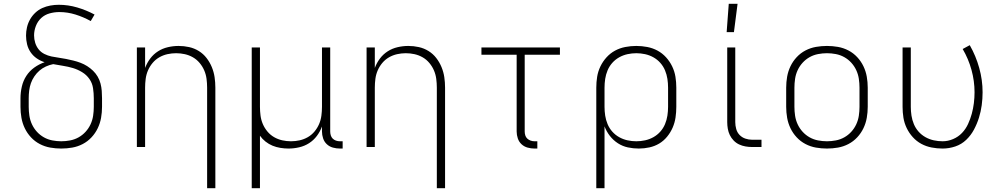

<svg xmlns="http://www.w3.org/2000/svg" viewBox="-20 -768 5240 1003"><path d="M300 8Q271 8 242.5 3Q214 -2 188 -15.5Q162 -29 142 -50.5Q122 -72 109.5 -98Q97 -124 92 -152.5Q87 -181 87 -210V-255Q87 -285 94 -315.5Q101 -346 117.5 -371.5Q134 -397 159 -415Q184 -433 213 -443Q191 -450 172 -463Q153 -476 140 -495Q127 -514 121.5 -536.5Q116 -559 116 -582Q116 -604 121 -625.5Q126 -647 137 -666.5Q148 -686 164.5 -701.5Q181 -717 201 -726Q221 -735 243 -739Q265 -743 287 -743Q336 -743 383.5 -729Q431 -715 474 -692L454 -658Q416 -679 374.5 -692Q333 -705 290 -705Q264 -705 239 -698Q214 -691 195.5 -674Q177 -657 167.5 -632.5Q158 -608 158 -583Q158 -563 164 -544Q170 -525 182 -510Q194 -495 212 -486Q230 -477 249 -473Q268 -469 287 -466.5Q306 -464 325.5 -460Q345 -456 363.5 -451.5Q382 -447 400.5 -440Q419 -433 435.5 -422.5Q452 -412 466 -398.5Q480 -385 490 -368Q500 -351 505 -332Q510 -313 511.5 -293.5Q513 -274 513 -255V-210Q513 -181 508 -152.5Q503 -124 490.5 -98Q478 -72 458 -50.5Q438 -29 412 -15.5Q386 -2 357.5 3Q329 8 300 8ZM300 -30Q323 -30 346.5 -34.5Q370 -39 390.5 -50.5Q411 -62 427 -79.5Q443 -97 453 -118.5Q463 -140 466.5 -163.5Q470 -187 470 -210V-255Q470 -281 466 -307.5Q462 -334 447 -355.5Q432 -377 409 -391Q386 -405 361 -412.5Q336 -420 310 -424Q284 -428 258 -433Q238 -429 219.5 -420.5Q201 -412 186 -399Q171 -386 159.5 -369Q148 -352 141.5 -333.5Q135 -315 132.5 -295Q130 -275 130 -255V-210Q130 -187 133.5 -163.5Q137 -140 147 -118.5Q157 -97 173 -79.5Q189 -62 209.5 -50.5Q230 -39 253.5 -34.5Q277 -30 300 -30Z M1062 215V-310Q1062 -333 1059 -356Q1056 -379 1047 -400Q1038 -421 1023 -439Q1008 -457 988 -468.5Q968 -480 945.5 -485Q923 -490 900 -490Q877 -490 854.5 -485Q832 -480 812 -468.5Q792 -457 777 -439Q762 -421 753 -400Q744 -379 741 -356Q738 -333 738 -310V0H695V-520H738V-413Q748 -440 765 -462.5Q782 -485 805.5 -500Q829 -515 857 -521.5Q885 -528 913 -528Q941 -528 968 -522Q995 -516 1018.5 -501.5Q1042 -487 1059 -465Q1076 -443 1086.5 -417.5Q1097 -392 1101 -365Q1105 -338 1105 -310V215Z M1295 215V-520H1338V-210Q1338 -187 1341 -164Q1344 -141 1353 -120Q1362 -99 1377 -81Q1392 -63 1412 -51.5Q1432 -40 1454.5 -35Q1477 -30 1500 -30Q1523 -30 1545.5 -35Q1568 -40 1588 -51.5Q1608 -63 1623 -81Q1638 -99 1647 -120Q1656 -141 1659 -164Q1662 -187 1662 -210V-520H1705V-81Q1705 -71 1708 -61Q1711 -51 1718 -44Q1725 -37 1735 -33.5Q1745 -30 1756 -30H1770V8H1756Q1737 8 1719 3Q1701 -2 1687.5 -14.5Q1674 -27 1668 -45Q1662 -63 1662 -81V-107Q1652 -80 1635 -57.5Q1618 -35 1594.5 -20Q1571 -5 1543 1.5Q1515 8 1487 8Q1466 8 1444.5 4.5Q1423 1 1403.5 -7Q1384 -15 1367 -28.5Q1350 -42 1338 -59V215Z M2262 215V-310Q2262 -333 2259 -356Q2256 -379 2247 -400Q2238 -421 2223 -439Q2208 -457 2188 -468.5Q2168 -480 2145.5 -485Q2123 -490 2100 -490Q2077 -490 2054.5 -485Q2032 -480 2012 -468.5Q1992 -457 1977 -439Q1962 -421 1953 -400Q1944 -379 1941 -356Q1938 -333 1938 -310V0H1895V-520H1938V-413Q1948 -440 1965 -462.5Q1982 -485 2005.5 -500Q2029 -515 2057 -521.5Q2085 -528 2113 -528Q2141 -528 2168 -522Q2195 -516 2218.5 -501.5Q2242 -487 2259 -465Q2276 -443 2286.5 -417.5Q2297 -392 2301 -365Q2305 -338 2305 -310V215Z M2787 8H2772Q2754 8 2736 3Q2718 -2 2704.5 -14.5Q2691 -27 2685 -45Q2679 -63 2679 -81V-482H2495V-520H2905V-482H2721V-81Q2721 -71 2724 -61Q2727 -51 2734.5 -44Q2742 -37 2752 -33.5Q2762 -30 2772 -30H2787Z M3095 215V-310Q3095 -339 3099.5 -367Q3104 -395 3116.5 -421Q3129 -447 3148.5 -468.5Q3168 -490 3193 -503.5Q3218 -517 3246.5 -522.5Q3275 -528 3304 -528Q3333 -528 3361.5 -522.5Q3390 -517 3415 -503.5Q3440 -490 3459.5 -468.5Q3479 -447 3491.5 -421Q3504 -395 3508.5 -367Q3513 -339 3513 -310V-210Q3513 -182 3509 -154.5Q3505 -127 3494 -101.5Q3483 -76 3465 -54Q3447 -32 3423.5 -18Q3400 -4 3372.5 2Q3345 8 3317 8Q3288 8 3260 2Q3232 -4 3208 -19.5Q3184 -35 3166 -58Q3148 -81 3138 -108V215ZM3304 -30Q3327 -30 3350 -35Q3373 -40 3393.5 -51.5Q3414 -63 3429.5 -80.5Q3445 -98 3454 -119.5Q3463 -141 3466.5 -164Q3470 -187 3470 -210V-310Q3470 -333 3466.5 -356Q3463 -379 3454 -400.5Q3445 -422 3429.5 -439.5Q3414 -457 3393.5 -468.5Q3373 -480 3350 -485Q3327 -490 3304 -490Q3281 -490 3258 -485Q3235 -480 3214.5 -468.5Q3194 -457 3178.5 -439.5Q3163 -422 3154 -400.5Q3145 -379 3141.5 -356Q3138 -333 3138 -310V-210Q3138 -187 3141.5 -164Q3145 -141 3154 -119.5Q3163 -98 3178.5 -80.5Q3194 -63 3214.5 -51.5Q3235 -40 3258 -35Q3281 -30 3304 -30Z M3958 0H3909Q3892 0 3874.5 -3Q3857 -6 3841 -13.5Q3825 -21 3812.5 -34Q3800 -47 3792.5 -62.5Q3785 -78 3782 -95.5Q3779 -113 3779 -130V-520H3821V-130Q3821 -112 3826 -94Q3831 -76 3843.5 -63Q3856 -50 3873.5 -44Q3891 -38 3909 -38H3958ZM3776 -600 3787 -748H3833L3814 -600Z M4300 8Q4271 8 4242.5 3Q4214 -2 4188 -15.5Q4162 -29 4142 -50.5Q4122 -72 4109.5 -98Q4097 -124 4092 -152.5Q4087 -181 4087 -210V-310Q4087 -339 4092 -367.5Q4097 -396 4109.5 -422Q4122 -448 4142 -469.5Q4162 -491 4188 -504.5Q4214 -518 4242.5 -523Q4271 -528 4300 -528Q4329 -528 4357.5 -523Q4386 -518 4412 -504.5Q4438 -491 4458 -469.5Q4478 -448 4490.5 -422Q4503 -396 4508 -367.5Q4513 -339 4513 -310V-210Q4513 -181 4508 -152.5Q4503 -124 4490.5 -98Q4478 -72 4458 -50.5Q4438 -29 4412 -15.5Q4386 -2 4357.5 3Q4329 8 4300 8ZM4300 -30Q4323 -30 4346.5 -34.5Q4370 -39 4390.5 -50.5Q4411 -62 4427 -79.5Q4443 -97 4453 -118.5Q4463 -140 4466.5 -163.5Q4470 -187 4470 -210V-310Q4470 -333 4466.5 -356.5Q4463 -380 4453 -401.5Q4443 -423 4427 -440.5Q4411 -458 4390.5 -469.5Q4370 -481 4346.5 -485.5Q4323 -490 4300 -490Q4277 -490 4253.5 -485.5Q4230 -481 4209.5 -469.5Q4189 -458 4173 -440.5Q4157 -423 4147 -401.5Q4137 -380 4133.5 -356.5Q4130 -333 4130 -310V-210Q4130 -187 4133.5 -163.5Q4137 -140 4147 -118.5Q4157 -97 4173 -79.5Q4189 -62 4209.5 -50.5Q4230 -39 4253.5 -34.5Q4277 -30 4300 -30Z M4904 8Q4875 8 4846.5 2.5Q4818 -3 4793 -16.5Q4768 -30 4748.5 -51.5Q4729 -73 4716.5 -99Q4704 -125 4699.5 -153Q4695 -181 4695 -210V-520H4738V-210Q4738 -187 4741.5 -164Q4745 -141 4754 -119.5Q4763 -98 4778.5 -80.5Q4794 -63 4814.5 -51.5Q4835 -40 4858 -35Q4881 -30 4904 -30Q4932 -30 4959 -41.5Q4986 -53 5005.5 -73.5Q5025 -94 5037 -120Q5049 -146 5056.5 -173.5Q5064 -201 5067.5 -229.5Q5071 -258 5071 -286Q5071 -345 5055 -403Q5039 -461 5009 -512L5046 -532Q5078 -476 5095.5 -413Q5113 -350 5113 -286Q5113 -252 5108.5 -218.5Q5104 -185 5094 -153Q5084 -121 5068 -91Q5052 -61 5027.5 -37.5Q5003 -14 4970.5 -3Q4938 8 4904 8Z"/></svg>

Font: Iosevka Aile Extralight
Style: Regular
Weight: 200
Designer: Belleve Invis
Foundry: Belleve Invis
Version: Version 31.1.0; ttfautohint (v1.8.4)